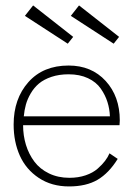

<svg xmlns="http://www.w3.org/2000/svg" viewBox="-20 -658 500 690"><path d="M388.5 -501 234.5 -601 264 -638.5 408 -525.5ZM223.5 -501 69.5 -601 99 -638.5 243 -525.5ZM63 -208Q63 -171 73.2 -137.5Q83.5 -104 103.5 -77.2Q123.5 -50.5 156 -34.8Q188.5 -19 229.5 -19Q261.5 -19 287.8 -28Q314 -37 330.8 -51.8Q347.5 -66.5 357.5 -79.8Q367.5 -93 373.5 -107L403 -87Q371.5 -36 330.8 -12Q290 12 228 12Q165.5 12 119.5 -18.5Q73.5 -49 51.2 -98.8Q29 -148.5 29 -210.5Q29 -303 82 -362.8Q135 -422.5 226.5 -422.5Q309 -422.5 359.8 -367Q410.5 -311.5 410.5 -225Q410.5 -222 410 -216.2Q409.5 -210.5 409.5 -208ZM375 -240Q374 -266.5 366.2 -291.2Q358.5 -316 342.2 -339.5Q326 -363 296.2 -377Q266.5 -391 226.5 -391Q192.5 -391 165 -381.8Q137.5 -372.5 120 -357.8Q102.5 -343 90.5 -322.5Q78.5 -302 73 -282Q67.5 -262 65.5 -240Z"/></svg>

Font: League Spartan ExtraLight
Style: Regular
Weight: 200
Foundry: The League of Moveable Type
Version: Version 2.002